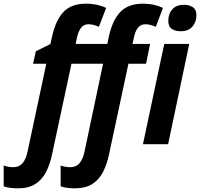

<svg xmlns="http://www.w3.org/2000/svg" viewBox="-131 -785 1089 1045"><path d="M-33 240Q-54 240 -74.5 237.5Q-95 235 -111 229V116Q-84 125 -58 125Q-27 125 -8.5 103.5Q10 82 19 40L121 -438H49L64 -506L143 -545L153 -588Q172 -675 214.5 -720Q257 -765 338 -765Q398 -765 447 -742L407 -639Q394 -645 380 -649Q366 -653 351 -653Q324 -653 309.5 -633Q295 -613 288 -581L281 -546H453L462 -588Q481 -675 524 -720Q567 -765 648 -765Q708 -765 756 -742L717 -639Q704 -645 690 -649Q676 -653 660 -653Q634 -653 619 -633Q604 -613 598 -581L590 -546H686L664 -438H568L462 57Q451 109 430 150.5Q409 192 372 216Q335 240 276 240Q255 240 235 237.5Q215 235 199 229V116Q225 125 252 125Q283 125 301.5 103.5Q320 82 329 40L430 -438H258L152 57Q141 109 120 150.5Q99 192 62 216Q25 240 -33 240ZM853 -615Q822 -615 803.5 -628Q785 -641 785 -671Q785 -710 807 -734.5Q829 -759 871 -759Q899 -759 918.5 -746Q938 -733 938 -703Q938 -665 916 -640Q894 -615 853 -615ZM647 0 763 -546H899L784 0Z"/></svg>

Font: Noto Sans SemiCondensed
Style: Bold Italic
Weight: 700
Width: 4
Italic angle: -12°
Designer: Monotype Design Team
Foundry: Monotype Imaging Inc.
Version: Version 2.013; ttfautohint (v1.8.4.7-5d5b)